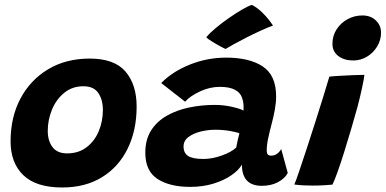

<svg xmlns="http://www.w3.org/2000/svg" viewBox="-20 -778 1624 808"><path d="M241.5 11Q132 11 78.2 -40.8Q24.5 -92.5 24.5 -183Q24.5 -285 66.2 -363.5Q108 -442 183 -486.8Q258 -531.5 357.5 -531.5Q461.5 -531.5 508.2 -476.8Q555 -422 555 -329.5Q555 -229.5 517.2 -152.5Q479.5 -75.5 409.2 -32.2Q339 11 241.5 11ZM262.5 -132.5Q310.5 -132.5 344.2 -158.2Q378 -184 395.5 -225.8Q413 -267.5 413 -315.5Q413 -358 393.8 -386.5Q374.5 -415 331 -415Q284.5 -415 250.8 -387.8Q217 -360.5 199 -317.2Q181 -274 181 -227Q181 -185.5 201 -159Q221 -132.5 262.5 -132.5Z M780.5 8.5Q694.5 8.5 643 -24.8Q591.5 -58 591.5 -135.5Q591.5 -191 616.2 -229.5Q641 -268 682.8 -291.5Q724.5 -315 776.8 -325.8Q829 -336.5 883.5 -336.5Q922 -336.5 958.2 -328Q994.5 -319.5 1004.5 -312.5Q1005.5 -321 1004.8 -336Q1004 -351 1000 -362Q986 -412.5 905.5 -412.5Q863 -412.5 821.5 -393.2Q780 -374 759 -350L658.5 -428.5Q704.5 -476 778 -505.8Q851.5 -535.5 932 -535.5Q1030 -535.5 1086 -498.2Q1142 -461 1142 -372.5Q1142 -346 1136.5 -315.8Q1131 -285.5 1123 -256Q1115 -226 1108.8 -197.2Q1102.5 -168.5 1102.5 -146Q1102.5 -132 1107.2 -127.5Q1112 -123 1121.5 -123Q1146.5 -123 1163.5 -150.5L1191 -50Q1179 -27 1150 -11.5Q1121 4 1082 4Q998 4 998 -85.5Q985.5 -62.5 954.2 -40.8Q923 -19 878.2 -5.2Q833.5 8.5 780.5 8.5ZM836.5 -109Q872 -109 912.5 -123.2Q953 -137.5 974 -157Q977 -172.5 980.5 -188.8Q984 -205 987.5 -217Q977.5 -221.5 948.2 -226.8Q919 -232 885.5 -232Q855.5 -232 824.8 -224.5Q794 -217 773.2 -201.5Q752.5 -186 752.5 -161.5Q752.5 -133.5 772.2 -121.2Q792 -109 836.5 -109ZM1040 -757.5Q1063.5 -745 1082 -727Q1100.5 -709 1112.8 -693Q1125 -677 1129 -670.5Q1105.5 -662 1075.5 -648.2Q1045.5 -634.5 1015.5 -619.2Q985.5 -604 962.2 -591Q939 -578 929.5 -572Q924 -574 906.8 -583.2Q889.5 -592.5 871.8 -603.5Q854 -614.5 848 -621Q861.5 -638 887.2 -659.5Q913 -681 942.8 -701.8Q972.5 -722.5 998.8 -737.8Q1025 -753 1040 -757.5Z M1466.5 -523.5Q1428.5 -523.5 1403.8 -542.2Q1379 -561 1379 -593.5Q1379 -627.5 1396.5 -654.5Q1414 -681.5 1442.8 -697.2Q1471.5 -713 1505 -713Q1539.5 -713 1561.5 -692.2Q1583.5 -671.5 1583.5 -640.5Q1583.5 -609.5 1567.5 -582.8Q1551.5 -556 1524.8 -539.8Q1498 -523.5 1466.5 -523.5ZM1379 -1Q1370 0 1345.8 1.5Q1321.5 3 1295.5 3Q1276 3 1256.5 2Q1237 1 1218.5 -1.5Q1224.5 -14.5 1238.2 -54.8Q1252 -95 1270 -150.2Q1288 -205.5 1306.8 -264Q1325.5 -322.5 1341.2 -373.5Q1357 -424.5 1366 -455.5Q1383.5 -457.5 1411.5 -459Q1439.5 -460.5 1467.5 -461.8Q1495.5 -463 1513.5 -463Q1512 -447 1504.2 -410.8Q1496.5 -374.5 1485.5 -332Q1473 -286.5 1458 -235.5Q1443 -184.5 1428 -136.8Q1413 -89 1400 -52.8Q1387 -16.5 1379 -1Z"/></svg>

Font: Grandstander
Style: Bold Italic
Weight: 700
Italic angle: -15°
Designer: Tyler Finck
Foundry: Etcetera Type Co
Version: Version 1.200; ttfautohint (v1.8.3)